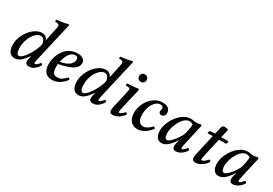

<svg xmlns="http://www.w3.org/2000/svg" viewBox="28 -1545 3412 2402"><g transform="rotate(30 1734.0 -344.0)"><path d="M167 -147.9Q167 -43 209 -43Q232.4 -43 264.2 -75.9Q295.9 -108.9 322.5 -153.3Q349.1 -197.8 368.7 -243.9Q388.2 -290 390.1 -315.9Q390.1 -344.7 372.3 -371.8Q354.5 -398.9 326.2 -398.9Q284.2 -398.9 246.6 -358.4Q209 -317.9 188 -260Q167 -202.1 167 -147.9ZM73.2 -128.9Q73.2 -203.1 110.1 -275.9Q147 -348.6 205.1 -393.8Q263.2 -439 321.8 -439Q351.1 -439 372.6 -422.9Q394 -406.7 403.8 -382.8H404.8L442.9 -563Q450.2 -593.3 450.2 -607.9Q450.2 -628.4 436.3 -635.3Q422.4 -642.1 389.2 -642.1Q384.8 -655.3 393.1 -671.9Q425.8 -673.3 475.8 -681.6Q525.9 -689.9 546.9 -698.2Q562 -698.2 562 -685.1Q561 -682.6 558.1 -669.7Q555.2 -656.7 549.3 -631.1Q543.5 -605.5 538.1 -583L432.1 -123Q422.9 -82.5 422.9 -69.8Q422.9 -63 426.8 -59.6Q430.7 -56.2 435.1 -56.2Q443.4 -56.2 460.2 -69.3Q477.1 -82.5 495.1 -106.9Q511.2 -106.9 520 -86.9Q493.2 -42 458.5 -16.1Q423.8 9.8 383.8 9.8Q330.1 9.8 330.1 -38.1Q330.1 -58.6 339.8 -98.1L345.2 -117.2L341.8 -118.2Q295.4 -50.8 257.3 -20.5Q219.2 9.8 175.8 9.8Q151.9 9.8 133.3 1Q114.7 -7.8 103.8 -21.7Q92.8 -35.6 85.7 -54.7Q78.6 -73.7 75.9 -91.6Q73.2 -109.4 73.2 -128.9Z M858.9 -365.2Q858.9 -386.7 849.9 -395.3Q840.8 -403.8 819.8 -403.8Q800.8 -403.8 784.7 -397.2Q768.6 -390.6 751 -373.5Q733.4 -356.4 717.8 -321.8Q702.1 -287.1 689.5 -235.8Q718.8 -239.7 745.6 -248.3Q772.5 -256.8 799.3 -271.5Q826.2 -286.1 842.5 -310.5Q858.9 -335 858.9 -365.2ZM682.6 -199.2Q681.6 -191.4 681.6 -165Q681.6 -104.5 699 -77.1Q716.3 -49.8 750.5 -49.8Q787.6 -49.8 814 -63.2Q840.3 -76.7 881.8 -119.1Q899.4 -119.1 907.7 -100.1Q822.3 9.8 716.8 9.8Q647 9.8 615.2 -32Q583.5 -73.7 583.5 -144Q583.5 -182.6 592.3 -222.4Q601.1 -262.2 621.1 -301.5Q641.1 -340.8 669.7 -371.1Q698.2 -401.4 741.7 -420.2Q785.2 -439 836.9 -439Q882.3 -439 912.6 -418.2Q942.9 -397.5 942.9 -363.8Q942.9 -345.2 939 -330.6Q935.1 -315.9 919.7 -296.6Q904.3 -277.3 877.4 -261.7Q850.6 -246.1 801 -229.5Q751.5 -212.9 682.6 -199.2Z M1090.3 -147.9Q1090.3 -43 1132.3 -43Q1155.8 -43 1187.5 -75.9Q1219.2 -108.9 1245.8 -153.3Q1272.5 -197.8 1292 -243.9Q1311.5 -290 1313.5 -315.9Q1313.5 -344.7 1295.7 -371.8Q1277.8 -398.9 1249.5 -398.9Q1207.5 -398.9 1169.9 -358.4Q1132.3 -317.9 1111.3 -260Q1090.3 -202.1 1090.3 -147.9ZM996.6 -128.9Q996.6 -203.1 1033.4 -275.9Q1070.3 -348.6 1128.4 -393.8Q1186.5 -439 1245.1 -439Q1274.4 -439 1295.9 -422.9Q1317.4 -406.7 1327.1 -382.8H1328.1L1366.2 -563Q1373.5 -593.3 1373.5 -607.9Q1373.5 -628.4 1359.6 -635.3Q1345.7 -642.1 1312.5 -642.1Q1308.1 -655.3 1316.4 -671.9Q1349.1 -673.3 1399.2 -681.6Q1449.2 -689.9 1470.2 -698.2Q1485.4 -698.2 1485.4 -685.1Q1484.4 -682.6 1481.4 -669.7Q1478.5 -656.7 1472.7 -631.1Q1466.8 -605.5 1461.4 -583L1355.5 -123Q1346.2 -82.5 1346.2 -69.8Q1346.2 -63 1350.1 -59.6Q1354 -56.2 1358.4 -56.2Q1366.7 -56.2 1383.5 -69.3Q1400.4 -82.5 1418.5 -106.9Q1434.6 -106.9 1443.4 -86.9Q1416.5 -42 1381.8 -16.1Q1347.2 9.8 1307.1 9.8Q1253.4 9.8 1253.4 -38.1Q1253.4 -58.6 1263.2 -98.1L1268.6 -117.2L1265.1 -118.2Q1218.8 -50.8 1180.7 -20.5Q1142.6 9.8 1099.1 9.8Q1075.2 9.8 1056.6 1Q1038.1 -7.8 1027.1 -21.7Q1016.1 -35.6 1009 -54.7Q1002 -73.7 999.3 -91.6Q996.6 -109.4 996.6 -128.9Z M1698.2 -319.8 1652.8 -124Q1644 -84.5 1644 -68.8Q1644 -54.2 1652.8 -54.2Q1662.1 -54.2 1682.6 -68.1Q1703.1 -82 1721.2 -103Q1739.3 -103 1746.1 -82Q1674.8 9.8 1590.8 9.8Q1546.9 9.8 1546.9 -35.2Q1546.9 -50.3 1561 -115.2L1591.8 -250L1606.9 -320.8Q1615.2 -356 1615.2 -367.2Q1615.2 -387.7 1597.2 -389.2L1557.1 -392.1Q1552.7 -398.9 1552.5 -407.7Q1552.2 -416.5 1557.1 -422.9Q1658.2 -426.8 1708 -436Q1721.2 -436 1721.2 -419.9Q1721.2 -413.1 1718.3 -401.1Q1715.3 -389.2 1709.2 -365.2Q1703.1 -341.3 1698.2 -319.8ZM1639.2 -579.1Q1639.2 -602.5 1654.1 -617.2Q1668.9 -631.8 1692.9 -631.8Q1716.8 -631.8 1731.4 -617.2Q1746.1 -602.5 1746.1 -579.1Q1746.1 -554.7 1731.4 -539.8Q1716.8 -524.9 1692.9 -524.9Q1668.9 -524.9 1654.1 -539.8Q1639.2 -554.7 1639.2 -579.1Z M2136.7 -102.1Q2098.1 -50.3 2048.1 -20.3Q1998 9.8 1951.7 9.8Q1886.2 9.8 1849.6 -32.2Q1813 -74.2 1813 -149.9Q1813 -224.6 1847.2 -291.5Q1881.3 -358.4 1938.5 -398.7Q1995.6 -439 2059.1 -439Q2174.8 -439 2174.8 -346.2Q2174.8 -324.2 2159.2 -307.6Q2143.6 -291 2123 -291Q2106.9 -291 2095.9 -301.5Q2085 -312 2085 -327.1Q2085 -334.5 2088.9 -347.2Q2092.8 -359.9 2092.8 -368.2Q2092.8 -384.3 2080.6 -394Q2068.4 -403.8 2048.8 -403.8Q2012.2 -403.8 1980.5 -372.6Q1948.7 -341.3 1930.4 -289.8Q1912.1 -238.3 1912.1 -180.2Q1912.1 -119.1 1934.1 -87.2Q1956.1 -55.2 1996.1 -55.2Q2048.8 -55.2 2114.7 -124Q2121.1 -124 2128.2 -116.7Q2135.3 -109.4 2136.7 -102.1Z M2489.7 -221.2Q2505.4 -263.2 2513.4 -310.1Q2521.5 -356.9 2522.5 -384.8Q2502 -403.8 2471.7 -403.8Q2441.9 -403.8 2413.8 -384.5Q2385.7 -365.2 2365.7 -335.2Q2345.7 -305.2 2330.3 -269.8Q2314.9 -234.4 2307.4 -200.9Q2299.8 -167.5 2299.8 -142.1Q2299.8 -127.4 2301.3 -114.5Q2302.7 -101.6 2306.6 -87.9Q2310.5 -74.2 2318.8 -66.2Q2327.1 -58.1 2338.9 -58.1Q2360.8 -58.1 2392.6 -88.9Q2424.3 -119.6 2448 -154.1Q2471.7 -188.5 2489.7 -221.2ZM2607.9 -439Q2624.5 -439 2624.5 -421.9Q2621.1 -408.2 2599.6 -314.9L2556.6 -121.1Q2547.9 -81.5 2547.9 -71.8Q2547.9 -54.2 2559.6 -54.2Q2567.9 -54.2 2584.7 -67.4Q2601.6 -80.6 2619.6 -105Q2635.7 -105 2644.5 -85Q2622.1 -43.5 2582.5 -16.8Q2543 9.8 2502.9 9.8Q2479 9.8 2467.3 -4.4Q2455.6 -18.6 2455.6 -42Q2455.6 -72.3 2468.8 -108.9L2475.6 -128.9L2472.7 -130.9Q2424.3 -59.1 2382.8 -24.7Q2341.3 9.8 2296.9 9.8Q2263.7 9.8 2242.2 -10.3Q2220.7 -30.3 2212.6 -58.6Q2204.6 -86.9 2204.6 -122.1Q2204.6 -161.1 2218.3 -205.1Q2231.9 -249 2257.1 -290.3Q2282.2 -331.5 2314.5 -365Q2346.7 -398.4 2387.2 -418.7Q2427.7 -439 2468.8 -439Q2488.3 -439 2513.7 -434.1Q2535.2 -430.2 2552.7 -430.2Q2572.3 -430.2 2587.9 -436Q2598.1 -439 2607.9 -439Z M2751.5 -118.2 2812.5 -387.2H2742.2Q2736.3 -387.2 2736.3 -389.2Q2736.3 -397.5 2740.2 -409.2Q2744.1 -424.3 2768.1 -425.8L2821.3 -429.2L2834.5 -479Q2836.4 -486.8 2839.1 -501Q2841.8 -515.1 2844 -523.4Q2846.2 -531.7 2850.1 -541Q2854 -550.3 2861.1 -555.2Q2868.2 -560.1 2878.4 -561Q2937.5 -566.4 2937.5 -543.9Q2937.5 -538.6 2934.3 -525.6Q2931.2 -512.7 2927 -496.8Q2922.9 -481 2921.4 -474.1L2911.1 -429.2H3010.3Q3018.6 -423.3 3014.2 -407.2Q3009.8 -391.1 3000.5 -387.2H2902.3L2843.3 -127Q2833.5 -87.4 2833.5 -69.8Q2833.5 -62.5 2837.4 -58.8Q2841.3 -55.2 2845.2 -55.2Q2873 -55.2 2922.4 -111.8Q2940.9 -111.8 2946.3 -89.8Q2917.5 -45.4 2873 -17.8Q2828.6 9.8 2788.1 9.8Q2762.7 9.8 2750.5 -1.7Q2738.3 -13.2 2738.3 -39.1Q2738.3 -62.5 2751.5 -118.2Z M3313 -221.2Q3328.6 -263.2 3336.7 -310.1Q3344.7 -356.9 3345.7 -384.8Q3325.2 -403.8 3294.9 -403.8Q3265.1 -403.8 3237.1 -384.5Q3209 -365.2 3189 -335.2Q3168.9 -305.2 3153.6 -269.8Q3138.2 -234.4 3130.6 -200.9Q3123 -167.5 3123 -142.1Q3123 -127.4 3124.5 -114.5Q3126 -101.6 3129.9 -87.9Q3133.8 -74.2 3142.1 -66.2Q3150.4 -58.1 3162.1 -58.1Q3184.1 -58.1 3215.8 -88.9Q3247.6 -119.6 3271.2 -154.1Q3294.9 -188.5 3313 -221.2ZM3431.2 -439Q3447.8 -439 3447.8 -421.9Q3444.3 -408.2 3422.9 -314.9L3379.9 -121.1Q3371.1 -81.5 3371.1 -71.8Q3371.1 -54.2 3382.8 -54.2Q3391.1 -54.2 3408 -67.4Q3424.8 -80.6 3442.9 -105Q3459 -105 3467.8 -85Q3445.3 -43.5 3405.8 -16.8Q3366.2 9.8 3326.2 9.8Q3302.2 9.8 3290.5 -4.4Q3278.8 -18.6 3278.8 -42Q3278.8 -72.3 3292 -108.9L3298.8 -128.9L3295.9 -130.9Q3247.6 -59.1 3206.1 -24.7Q3164.6 9.8 3120.1 9.8Q3086.9 9.8 3065.4 -10.3Q3043.9 -30.3 3035.9 -58.6Q3027.8 -86.9 3027.8 -122.1Q3027.8 -161.1 3041.5 -205.1Q3055.2 -249 3080.3 -290.3Q3105.5 -331.5 3137.7 -365Q3169.9 -398.4 3210.4 -418.7Q3251 -439 3292 -439Q3311.5 -439 3336.9 -434.1Q3358.4 -430.2 3376 -430.2Q3395.5 -430.2 3411.1 -436Q3421.4 -439 3431.2 -439Z"/></g></svg>

Font: Common Serif Medium
Style: Italic
Weight: 500
Italic angle: -12°
Designer: Philipp H. Poll, Khaled Hosny
Foundry: Stefan Peev, Context Ltd.
Version: Version 1.026